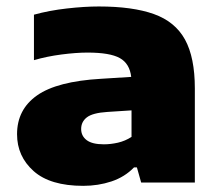

<svg xmlns="http://www.w3.org/2000/svg" viewBox="-20 -578 696 608"><path d="M243.5 10.5Q139 10.5 86.5 -36.2Q34 -83 34 -153Q34 -231.5 97.5 -276Q161 -320.5 300 -328.5L395.5 -334.5Q390.5 -377 359.2 -394.2Q328 -411.5 257 -411.5Q221.5 -411.5 175 -405.5Q128.5 -399.5 87.5 -387.5V-531.5Q136.5 -545 192 -551.2Q247.5 -557.5 293 -557.5Q400 -557.5 467.2 -533.5Q534.5 -509.5 565.8 -452.8Q597 -396 597 -298V0H427L413.5 -48H404.5Q375 -17.5 333 -3.5Q291 10.5 243.5 10.5ZM237 -169.5Q237 -147.5 254.5 -134.2Q272 -121 309 -121Q330.5 -121 353.5 -126.2Q376.5 -131.5 396.5 -144.5V-228.5L319.5 -223.5Q273.5 -220.5 255.2 -206.5Q237 -192.5 237 -169.5Z"/></svg>

Font: Encode Sans Expanded Expanded ExtraBold
Style: Regular
Weight: 800
Width: 7
Designer: Multiple Designers
Foundry: Impallari Type
Version: Version 3.000; ttfautohint (v1.8.3) -l 8 -r 50 -G 200 -x 14 